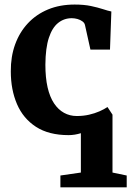

<svg xmlns="http://www.w3.org/2000/svg" viewBox="-20 -583 577 844"><path d="M245.5 240.5V188.5L335.5 175.5V2.5Q322.5 6.5 308.8 8.8Q295 11 281.5 11Q194.5 11 138.2 -25.5Q82 -62 54.8 -125.2Q27.5 -188.5 27.5 -269Q27 -334 46.5 -387.8Q66 -441.5 102.8 -480.8Q139.5 -520 191.2 -541.5Q243 -563 308 -563Q349.5 -563 380 -556.5Q410.5 -550 432.5 -542.8Q454.5 -535.5 469.5 -532.5L463.5 -365H377.5L353.5 -473Q351.5 -482.5 342.2 -489.2Q333 -496 320.5 -499.5Q308 -503 295.5 -503Q261.5 -503 235.5 -482.2Q209.5 -461.5 194.8 -416.8Q180 -372 179.5 -298.5Q179.5 -241.5 189.2 -199Q199 -156.5 217.5 -128.8Q236 -101 261.5 -87Q287 -73 317.5 -73Q346.5 -73 371.5 -78.8Q396.5 -84.5 417 -93.5Q437.5 -102.5 452.5 -112.5L474.5 -79V175.5L537 188.5V240.5Z"/></svg>

Font: Merriweather 36pt
Style: Bold
Weight: 700
Designer: Eben Sorkin
Foundry: Eben Sorkin
Version: Version 2.100